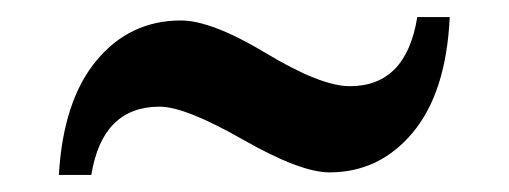

<svg xmlns="http://www.w3.org/2000/svg" viewBox="-20 -432 597 225"><path d="M192 -408Q228 -408 292 -369.5Q356 -331 390 -331Q456 -331 469 -412H507Q503 -324 464 -277Q425 -230 366 -230Q332 -230 264.5 -268.5Q197 -307 167 -307Q100 -307 87 -227H49Q54 -314 93 -361Q132 -408 192 -408Z"/></svg>

Font: Halant Semibold
Style: Regular
Weight: 600
Version: Version 1.100;PS 1.0;hotconv 1.0.78;makeotf.lib2.5.61930; tt